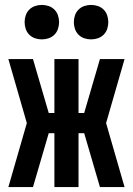

<svg xmlns="http://www.w3.org/2000/svg" viewBox="-20 -760 540 780"><path d="M14 0 89 -260 14 -520H114L178 -301H201V-520H299V-301H322L386 -520H486L411 -260L486 0H386L322 -219H299V0H201V-219H178L114 0ZM350 -600Q336 -600 322.5 -604.5Q309 -609 299 -619Q289 -629 284.5 -642.5Q280 -656 280 -670Q280 -684 284.5 -697.5Q289 -711 299 -721Q309 -731 322.5 -735.5Q336 -740 350 -740Q364 -740 377.5 -735.5Q391 -731 401 -721Q411 -711 415.5 -697.5Q420 -684 420 -670Q420 -656 415.5 -642.5Q411 -629 401 -619Q391 -609 377.5 -604.5Q364 -600 350 -600ZM150 -600Q136 -600 122.5 -604.5Q109 -609 99 -619Q89 -629 84.5 -642.5Q80 -656 80 -670Q80 -684 84.5 -697.5Q89 -711 99 -721Q109 -731 122.5 -735.5Q136 -740 150 -740Q164 -740 177.5 -735.5Q191 -731 201 -721Q211 -711 215.5 -697.5Q220 -684 220 -670Q220 -656 215.5 -642.5Q211 -629 201 -619Q191 -609 177.5 -604.5Q164 -600 150 -600Z"/></svg>

Font: Iosevka SS18 Extrabold
Style: Regular
Weight: 800
Monospace: yes
Designer: Belleve Invis
Foundry: Belleve Invis
Version: Version 25.1.1; ttfautohint (v1.8.4)